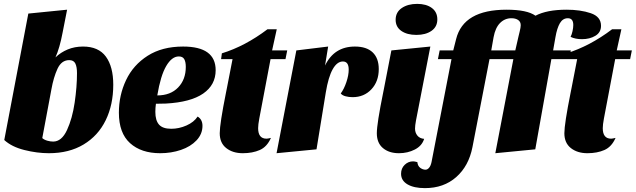

<svg xmlns="http://www.w3.org/2000/svg" viewBox="-20 -770 3278 990"><path d="M266 -474Q293 -500 329 -515Q365 -530 408 -530Q488 -530 526 -478Q564 -426 564 -333Q564 -230 525 -150Q486 -70 411 -25Q336 20 232 20Q171 20 105.5 3.5Q40 -13 2 -48L126 -700L326 -720L303 -603Q288 -523 266 -474ZM254 -40Q298 -40 325.5 -99.5Q353 -159 365 -241Q377 -323 377 -393Q377 -425 368.5 -442.5Q360 -460 337 -460Q297 -460 276.5 -415.5Q256 -371 245 -309L198 -58Q208 -49 224 -44.5Q240 -40 254 -40Z M1092 -408Q1092 -332 1027.5 -287.5Q963 -243 835 -236Q819 -235 784 -235Q781 -214 781 -193Q781 -149 800 -127.5Q819 -106 863 -106Q903 -106 941.5 -123Q980 -140 999 -169Q1024 -154 1024 -121Q1024 -79 993.5 -46.5Q963 -14 913 3Q863 20 806 20Q708 20 650.5 -32Q593 -84 593 -189Q593 -279 630 -357Q667 -435 741.5 -482.5Q816 -530 924 -530Q1092 -530 1092 -408ZM791 -278Q859 -278 898.5 -319Q938 -360 938 -425Q938 -451 930 -465Q922 -479 902 -479Q866 -479 837 -429.5Q808 -380 791 -278Z M1452 -465H1375L1317 -159Q1311 -127 1311 -109Q1311 -55 1354 -55Q1361 -55 1377 -59Q1357 -13 1319.5 3.5Q1282 20 1232 20Q1180 20 1146.5 -6.5Q1113 -33 1113 -83Q1113 -131 1145 -291L1150 -316L1179 -465H1120L1124 -495Q1244 -532 1359 -619H1407L1383 -510H1461Z M1810 -530Q1870 -530 1901.5 -500Q1933 -470 1933 -414Q1933 -350 1895 -309.5Q1857 -269 1798 -269Q1779 -269 1762 -273.5Q1745 -278 1737 -288Q1754 -311 1766 -346.5Q1778 -382 1778 -411Q1778 -453 1748 -453Q1718 -453 1695.5 -413Q1673 -373 1660 -294L1612 0L1406 20L1508 -510L1672 -530L1656 -432Q1703 -530 1810 -530Z M2235 -670Q2235 -632 2205 -611Q2175 -590 2127 -590Q2079 -590 2049.5 -610.5Q2020 -631 2020 -668Q2020 -707 2051.5 -728.5Q2083 -750 2131 -750Q2178 -750 2206.5 -729Q2235 -708 2235 -670ZM2120 -107Q2120 -86 2132 -71Q2144 -56 2167 -54Q2156 -18 2119 1Q2082 20 2037 20Q1986 20 1954.5 -6.5Q1923 -33 1923 -83Q1923 -132 1956 -294L1960 -314L1998 -510L2199 -530L2125 -149Q2120 -122 2120 -107Z M2110 62Q2118 62 2132 66Q2134 86 2147 95.5Q2160 105 2174 105Q2184 105 2192.5 95Q2201 85 2205 66L2308 -465H2238L2247 -510H2317L2332 -569Q2370 -720 2592 -720Q2698 -720 2741 -689Q2800 -720 2901 -720Q2973 -720 3026 -702Q3079 -684 3079 -637Q3079 -603 3050 -585.5Q3021 -568 2981 -568Q2946 -568 2922 -580Q2928 -591 2932 -609Q2936 -627 2936 -641Q2936 -676 2908 -676Q2882 -676 2867 -650.5Q2852 -625 2844 -578L2832 -510H2923L2917 -465H2823L2740 0L2534 20L2627 -465H2504L2416 -11Q2397 86 2332.5 143Q2268 200 2171 200Q2114 200 2081 180.5Q2048 161 2048 126Q2048 98 2066.5 80Q2085 62 2110 62ZM2648 -558 2653 -580Q2654 -585 2659.5 -607Q2665 -629 2665 -640Q2665 -658 2651.5 -667Q2638 -676 2617 -676Q2583 -676 2558.5 -651.5Q2534 -627 2525 -578L2513 -510H2637Z M3229 -465H3152L3094 -159Q3088 -127 3088 -109Q3088 -55 3131 -55Q3138 -55 3154 -59Q3134 -13 3096.5 3.5Q3059 20 3009 20Q2957 20 2923.5 -6.5Q2890 -33 2890 -83Q2890 -131 2922 -291L2927 -316L2956 -465H2897L2901 -495Q3021 -532 3136 -619H3184L3160 -510H3238Z"/></svg>

Font: Sansita ExtraBold Italic
Style: Regular
Weight: 800
Italic angle: -11°
Designer: Pablo Cosgaya
Foundry: Omnibus-Type
Version: Version 1.006